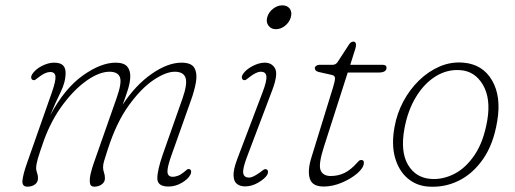

<svg xmlns="http://www.w3.org/2000/svg" viewBox="-20 -692 1931 720"><path d="M330.5 -77 417.5 -325Q437.5 -381.5 429.8 -402.2Q422 -423 390.5 -423Q353 -423 306.5 -390.8Q260 -358.5 216.8 -301Q173.5 -243.5 145.5 -168Q127.5 -117 121.5 -95.8Q115.5 -74.5 115.5 -61Q115.5 -53.5 119 -43.8Q122.5 -34 122.5 -24Q122.5 -9 111.2 -0.5Q100 8 82.5 8Q62 8 64.2 -15.2Q66.5 -38.5 81.5 -81L174.5 -345.5Q189.5 -388.5 188 -405.2Q186.5 -422 168 -422Q150.5 -422 126.5 -403.5Q120 -398.5 114 -394Q108 -389.5 102 -392.5Q97.5 -395 97 -401Q96.5 -407 100.5 -413.5Q113 -432.5 137.2 -444.8Q161.5 -457 182.5 -457Q206 -457 216 -447.2Q226 -437.5 226 -418.5Q226 -384 207.2 -346.2Q188.5 -308.5 168.5 -260Q222.5 -360.5 290.5 -408.8Q358.5 -457 413.5 -457Q444.5 -457 457 -442.5Q469.5 -428 468.5 -402.5Q467.5 -381 459.2 -354.8Q451 -328.5 440 -299.5Q488 -372.5 548.5 -414.8Q609 -457 660.5 -457Q699 -457 709.8 -435.8Q720.5 -414.5 714.5 -382.2Q708.5 -350 696.5 -317L624.5 -114Q607 -66 608 -47.5Q609 -29 628 -29Q636.5 -29 647 -32.8Q657.5 -36.5 669 -46Q676 -52 681.2 -56Q686.5 -60 692 -57Q696.5 -55 696.8 -48.8Q697 -42.5 694 -37Q685.5 -20.5 661.8 -6.5Q638 7.5 612 7.5Q570 7.5 570 -23.2Q570 -54 590.5 -113L664.5 -323Q683.5 -377.5 675.8 -400.2Q668 -423 635.5 -423Q602 -423 555.5 -391.8Q509 -360.5 462.8 -296.5Q416.5 -232.5 384.5 -133Q375.5 -104.5 371 -90.5Q366.5 -76.5 366.5 -65Q366.5 -54.5 370 -44.8Q373.5 -35 373.5 -23Q373.5 -9.5 361.8 -0.8Q350 8 333.5 8Q318.5 8 317 -7.2Q315.5 -22.5 320.5 -42.8Q325.5 -63 330.5 -77Z M1014.5 -582.5Q996.5 -582.5 986.8 -595.8Q977 -609 982 -627Q987.5 -646.5 1004 -659.2Q1020.5 -672 1038.5 -672Q1057.5 -672 1066.8 -659.2Q1076 -646.5 1070.5 -627Q1065.5 -609 1049.5 -595.8Q1033.5 -582.5 1014.5 -582.5ZM906 -103Q889 -58 892.2 -42Q895.5 -26 914 -26Q928 -26 955 -45.5Q962 -51 968 -55.2Q974 -59.5 980 -56.5Q984.5 -54.5 985 -48.2Q985.5 -42 981.5 -35.5Q972 -21 948 -7Q924 7 899 7Q881.5 7 869.2 -1.8Q857 -10.5 855.8 -32.8Q854.5 -55 869.5 -95L964.5 -345.5Q981 -388.5 979 -405.8Q977 -423 958 -423Q941.5 -423 916.5 -403.5Q910 -398.5 904 -394Q898 -389.5 892 -392.5Q887.5 -395 887 -401Q886.5 -407 890.5 -413.5Q902.5 -431.5 927 -444.2Q951.5 -457 973 -457Q999.5 -457 1011.5 -435.2Q1023.5 -413.5 1001 -354Z M1224.5 -411 1175.5 -422Q1160.5 -425.5 1160.5 -437Q1160.5 -441.5 1165.8 -445.2Q1171 -449 1177.5 -449H1227.5Q1239.5 -449 1246.5 -460L1288 -524Q1295.5 -536 1305 -536Q1315 -536 1315 -523Q1315 -518 1313 -511Q1311 -504 1308 -495L1293.5 -449H1414.5Q1429.5 -449 1429.5 -438Q1429.5 -420 1399.5 -420H1284L1194.5 -141Q1173.5 -75.5 1182.2 -53.8Q1191 -32 1220 -32Q1249 -32 1272.5 -43.8Q1296 -55.5 1319.5 -82Q1325.5 -89 1328.2 -90.5Q1331 -92 1335.5 -92Q1344.5 -92 1344.5 -82Q1344.5 -63.5 1320.8 -42.8Q1297 -22 1262.2 -7.2Q1227.5 7.5 1194 7.5Q1151 7.5 1141.8 -22.2Q1132.5 -52 1147.5 -100.5L1228.5 -363Q1236 -387 1236.2 -397.8Q1236.5 -408.5 1224.5 -411Z M1718 -457Q1790 -451 1825.2 -390.5Q1860.5 -330 1844.5 -237Q1830.5 -151.5 1791.5 -95.5Q1752.5 -39.5 1698.5 -13.5Q1644.5 12.5 1584 7.5Q1540 4 1507.5 -24.2Q1475 -52.5 1461.2 -101.5Q1447.5 -150.5 1459.5 -216Q1468.5 -266.5 1492.5 -311.5Q1516.5 -356.5 1551.5 -390.5Q1586.5 -424.5 1629 -442.8Q1671.5 -461 1718 -457ZM1596.5 -21Q1640.5 -18 1683.8 -40Q1727 -62 1760.5 -112Q1794 -162 1807.5 -242Q1821 -323 1790.8 -374.2Q1760.5 -425.5 1705.5 -429Q1657 -432.5 1613.8 -405.8Q1570.5 -379 1539.8 -328.2Q1509 -277.5 1496.5 -209Q1481 -123 1510 -74Q1539 -25 1596.5 -21Z"/></svg>

Font: Fraunces 9pt S100 Thin
Style: Italic
Weight: 100
Italic angle: -16°
Version: Version 1.000; ttfautohint (v1.8.3)